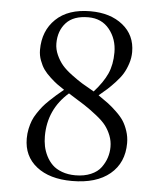

<svg xmlns="http://www.w3.org/2000/svg" viewBox="-52 -753 655 803"><g transform="rotate(5 276.0 -352.0)"><path d="M76.2 -155.8Q76.2 -176.8 80.3 -196.3Q84.5 -215.8 90.6 -231.4Q96.7 -247.1 108.2 -264.2Q119.6 -281.2 129.2 -293Q138.7 -304.7 155.5 -320.8Q172.4 -336.9 183.1 -346.2Q193.8 -355.5 213.9 -372.1Q194.8 -384.8 183.6 -392.8Q172.4 -400.9 154.3 -417.5Q136.2 -434.1 125.7 -449Q115.2 -463.9 107.2 -485.4Q99.1 -506.8 99.1 -529.8Q99.1 -609.9 150.6 -659.4Q202.1 -709 295.9 -709Q379.4 -709 431.6 -667Q483.9 -625 483.9 -554.2Q483.9 -529.3 475.8 -504.9Q467.8 -480.5 456.8 -462.4Q445.8 -444.3 426.8 -423.8Q407.7 -403.3 394.5 -391.4Q381.3 -379.4 359.9 -361.8Q386.2 -343.8 401.9 -332Q417.5 -320.3 437.7 -301Q458 -281.7 469 -264.6Q480 -247.6 488 -223.4Q496.1 -199.2 496.1 -172.9Q496.1 -90.3 439.2 -42.7Q382.3 4.9 279.8 4.9Q185.5 4.9 130.9 -38.3Q76.2 -81.5 76.2 -155.8ZM150.9 -171.9Q150.9 -150.4 155 -129.9Q159.2 -109.4 169.4 -89.1Q179.7 -68.8 195.1 -53.7Q210.4 -38.6 235.6 -29.3Q260.7 -20 292 -20Q329.1 -20 356.9 -32Q384.8 -43.9 399.4 -64Q414.1 -84 421.1 -105.7Q428.2 -127.4 428.2 -150.9Q428.2 -175.8 419.4 -198.2Q410.6 -220.7 397 -238.8Q383.3 -256.8 356.4 -278.1Q329.6 -299.3 304 -316.2Q278.3 -333 235.8 -358.9Q150.9 -284.7 150.9 -171.9ZM165 -563Q165 -538.1 175.8 -514.4Q186.5 -490.7 201.4 -473.1Q216.3 -455.6 242.2 -436.3Q268.1 -417 287.6 -405Q307.1 -393.1 337.9 -376Q376 -418.5 393.1 -456.5Q410.2 -494.6 410.2 -545.9Q410.2 -602.1 377.7 -642.6Q345.2 -683.1 289.1 -683.1Q226.6 -683.1 195.8 -649.4Q165 -615.7 165 -563Z"/></g></svg>

Font: Dehuti Alt
Style: Book
Weight: 400
Version: Version 1.2